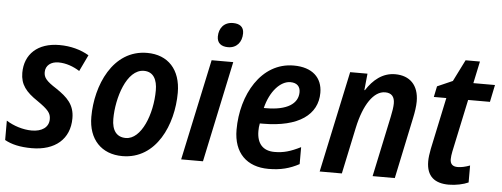

<svg xmlns="http://www.w3.org/2000/svg" viewBox="-50 -883 2685 1026"><g transform="rotate(5 1292.5 -370.0)"><path d="M148 10C273 10 351 -56 351 -168C351 -241 312 -278 251 -319C196 -354 182 -372 182 -401C182 -437 211 -459 251 -459C292 -459 332 -444 365 -423L407 -511C363 -537 309 -552 248 -552C132 -552 63 -487 63 -387C63 -324 94 -286 157 -244C216 -203 231 -185 231 -153C231 -108 193 -84 140 -84C92 -84 41 -101 3 -125V-21C39 -1 85 10 148 10Z M634 10C816 10 900 -182 900 -353C900 -477 831 -551 719 -551C534 -551 451 -352 451 -185C451 -64 522 10 634 10ZM644 -88C595 -88 569 -122 569 -184C569 -295 617 -454 710 -454C762 -454 782 -411 782 -356C782 -227 727 -88 644 -88Z M1146 -619C1192 -619 1220 -652 1220 -700C1220 -735 1197 -750 1162 -750C1113 -750 1087 -715 1087 -671C1087 -635 1111 -619 1146 -619ZM949 0H1066L1181 -542H1065Z M1418 10C1483 10 1532 -3 1582 -30V-121C1528 -94 1491 -83 1442 -83C1380 -83 1347 -120 1347 -187C1347 -201 1348 -214 1351 -228H1367C1561 -228 1659 -303 1659 -419C1659 -500 1605 -552 1505 -552C1330 -552 1230 -371 1230 -184C1230 -59 1302 10 1418 10ZM1377 -312H1365C1387 -403 1442 -462 1495 -462C1530 -462 1548 -443 1548 -413C1548 -351 1490 -312 1377 -312Z M1692 0H1811L1864 -250C1891 -376 1943 -452 2004 -452C2038 -452 2055 -433 2055 -397C2055 -378 2051 -353 2045 -325L1976 0H2095L2164 -327C2171 -359 2176 -392 2176 -418C2176 -506 2127 -553 2049 -553C1981 -553 1931 -510 1895 -454H1892L1901 -543H1808Z M2385 10C2423 10 2464 1 2490 -11V-102C2466 -93 2444 -88 2424 -88C2397 -88 2384 -101 2384 -127C2384 -138 2386 -153 2389 -168L2449 -450H2566L2585 -542H2469L2494 -660H2417L2359 -544L2277 -508L2265 -450H2332L2273 -172C2268 -146 2265 -124 2265 -105C2265 -24 2310 10 2385 10Z"/></g></svg>

Font: Noto Sans SemiCondensed SemiBold
Style: Italic
Weight: 600
Width: 4
Italic angle: -12°
Designer: Monotype Design Team
Foundry: Monotype Imaging Inc.
Version: Version 2.013